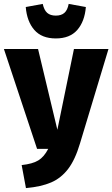

<svg xmlns="http://www.w3.org/2000/svg" viewBox="-39 -946 576 984"><path d="M371 -211Q346 -127 310 -80Q274 -33 223 -11Q172 11 94 18L72 -100Q128 -106 157.5 -124Q187 -142 208 -183H151L-19 -695H156L255 -281L340 -695H517ZM93 -910 180 -926Q187 -894 203 -880Q219 -866 247 -866Q275 -866 291 -880Q307 -894 313 -926L401 -910Q395 -836 357 -792.5Q319 -749 247 -749Q175 -749 137 -792.5Q99 -836 93 -910Z"/></svg>

Font: Fira Sans Extra Condensed ExtraBold
Style: Regular
Weight: 800
Width: 1
Designer: Carrois Corporate & Edenspiekermann AG
Foundry: Carrois Corporate GbR & Edenspiekermann AG
Version: Version 4.203